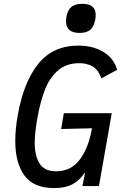

<svg xmlns="http://www.w3.org/2000/svg" viewBox="-20 -975 640 1006"><path d="M60 -236Q60 -298.5 73 -371Q103.5 -544.5 180.2 -640.2Q257 -736 390.5 -736Q466.5 -736 521 -703.5Q575.5 -671 594 -609.5L511.5 -564.5Q493.5 -612 463.5 -628Q433.5 -644 396 -644Q328 -644 284 -606Q240 -568 215.8 -506Q191.5 -444 176 -357.5Q162 -278 162 -227.5Q162 -158.5 187.5 -118Q213 -77.5 274.5 -77.5Q351.5 -77.5 397.8 -138.5Q444 -199.5 462 -303L300.5 -299L314.5 -382H565.5L498.5 0H412L425.5 -69.5L421 -66.5Q398 -30.5 360.2 -10Q322.5 10.5 263 10.5Q156.5 10.5 108.2 -55.2Q60 -121 60 -236ZM326 -863.5Q326 -876 328 -886.5Q334.5 -923 354.2 -939Q374 -955 411 -955Q446.5 -955 464 -940.5Q481.5 -926 481.5 -896.5Q481.5 -887 479 -872Q472 -835 453 -818.8Q434 -802.5 396.5 -802.5Q326 -802.5 326 -863.5Z"/></svg>

Font: JuliaMono MediumItalic
Style: Regular
Weight: 500
Italic angle: -9°
Monospace: yes
Designer: cormullion
Foundry: corm
Version: Version 0.049; ttfautohint (v1.8.4)